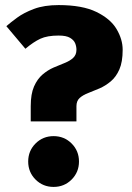

<svg xmlns="http://www.w3.org/2000/svg" viewBox="-20 -728 518 756"><path d="M80 -536 5 -625Q21 -639 47.5 -658.5Q74 -678 114 -693Q154 -708 211 -708Q304 -708 359.5 -681Q415 -654 439 -613.5Q463 -573 463 -532Q463 -484 450 -454.5Q437 -425 416 -407.5Q395 -390 372 -380Q349 -370 328 -362Q307 -354 294 -342.5Q281 -331 281 -310V-250H101V-310Q101 -358 114 -387.5Q127 -417 147.5 -434.5Q168 -452 191 -462Q214 -472 234.5 -480Q255 -488 268 -500Q281 -512 281 -532Q281 -545 276 -557.5Q271 -570 256 -579Q241 -588 211 -588Q166 -588 139 -575.5Q112 -563 80 -536ZM191 8Q149 8 120 -21Q91 -50 91 -92Q91 -134 120 -163Q149 -192 191 -192Q233 -192 262 -163Q291 -134 291 -92Q291 -50 262 -21Q233 8 191 8Z"/></svg>

Font: Epunda Sans Black
Style: Regular
Weight: 900
Designer: Simon Atzbach
Foundry: typofactur
Version: Version 2.204; ttfautohint (v1.8.4.7-5d5b)